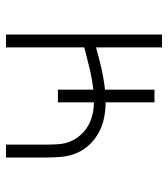

<svg xmlns="http://www.w3.org/2000/svg" viewBox="20 -580 560 640"><g transform="rotate(-90 300.0 -260.0)"><path d="M462 0V-220Q428 -210 392.5 -202Q357 -194 321 -190V-25H279V-188Q253 -188 227.5 -193Q202 -198 179.5 -210Q157 -222 139 -240.5Q121 -259 110.5 -283Q100 -307 97.5 -332.5Q95 -358 95 -384V-520H138V-384Q138 -364 139.5 -343.5Q141 -323 149 -304.5Q157 -286 170.5 -271Q184 -256 201.5 -246Q219 -236 239 -231.5Q259 -227 279 -227V-347H321V-229Q357 -233 392.5 -241.5Q428 -250 462 -259V-520H505V0Z"/></g></svg>

Font: Zed Sans Extralight Extended
Style: Regular
Weight: 200
Width: 7
Designer: Belleve Invis
Foundry: Belleve Invis
Version: Version 1.0.0; ttfautohint (v1.8.4)